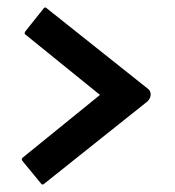

<svg xmlns="http://www.w3.org/2000/svg" viewBox="-20 -611 466 512"><path d="M373.5 -340.8 96.7 -120.1Q93.8 -117.2 89.8 -121.1L39.6 -182.1Q36.6 -187 39.6 -189.9L246.6 -357.9L46.4 -520Q44.4 -522 47.9 -527.8L96.7 -588.9Q100.6 -592.8 103.5 -589.8L373.5 -375Q381.8 -369.1 381.8 -359.4Q381.8 -349.1 373.5 -340.8Z"/></svg>

Font: Bayon
Style: Regular
Weight: 400
Designer: Danh Hong
Version: Version 8.001; ttfautohint (v1.8.3)